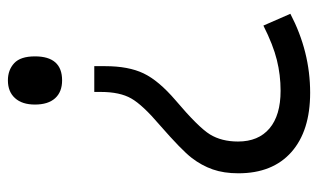

<svg xmlns="http://www.w3.org/2000/svg" viewBox="-174 -590 778 469"><g transform="rotate(90 214.5 -355.0)"><path d="M141.1 -196.8V-223.1Q141.1 -280.3 158.7 -317.1Q176.3 -354 224.1 -395Q290.5 -451.2 307.9 -479.5Q325.2 -507.8 325.2 -547.9Q325.2 -597.7 293.2 -624.8Q261.2 -651.9 201.2 -651.9Q162.6 -651.9 126 -642.8Q89.4 -633.8 42 -609.9L13.2 -675.8Q105.5 -724.1 206.1 -724.1Q299.3 -724.1 351.1 -678.2Q402.8 -632.3 402.8 -548.8Q402.8 -513.2 393.3 -486.1Q383.8 -459 365.2 -434.8Q346.7 -410.6 285.2 -356.9Q235.8 -314.9 220 -287.1Q204.1 -259.3 204.1 -212.9V-196.8ZM117.2 -51.8Q117.2 -118.2 175.8 -118.2Q204.1 -118.2 219.5 -101.1Q234.9 -84 234.9 -51.8Q234.9 -20.5 219.2 -3.2Q203.6 14.2 175.8 14.2Q150.4 14.2 133.8 -1.2Q117.2 -16.6 117.2 -51.8Z"/></g></svg>

Font: f06041945
Style: Regular
Weight: 400
Foundry: Ascender Corporation
Version: Version 1.10